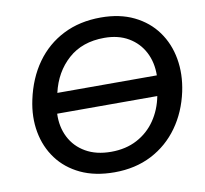

<svg xmlns="http://www.w3.org/2000/svg" viewBox="-81 -814 978 915"><g transform="rotate(-10 408.0 -357.0)"><path d="M401.5 11.5Q307.5 11.5 238.2 -21.2Q169 -54 126.8 -111Q84.5 -168 71 -241.8Q57.5 -315.5 75 -397Q96.5 -498 149.2 -572Q202 -646 281.8 -686.2Q361.5 -726.5 464 -726.5Q555.5 -726.5 623.8 -693.2Q692 -660 734 -602Q776 -544 789.2 -469Q802.5 -394 785 -311Q764.5 -215.5 712.5 -142.8Q660.5 -70 581.5 -29.2Q502.5 11.5 401.5 11.5ZM463.5 -628Q356.5 -628 288.5 -567.2Q220.5 -506.5 198 -408.5H679.5Q680.5 -471 654.8 -520.8Q629 -570.5 580.2 -599.2Q531.5 -628 463.5 -628ZM402.5 -87.5Q474 -87.5 528.5 -116.5Q583 -145.5 617.5 -196Q652 -246.5 664.5 -311H180Q177.5 -247.5 203.2 -196.8Q229 -146 279.8 -116.8Q330.5 -87.5 402.5 -87.5Z"/></g></svg>

Font: Commissioner Medium
Style: Italic
Weight: 500
Italic angle: -12°
Designer: Kostas Bartsokas
Foundry: Kostas Bartsokas
Version: Version 1.000; ttfautohint (v1.8.3)